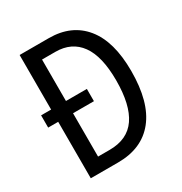

<svg xmlns="http://www.w3.org/2000/svg" viewBox="-167 -889 914 963"><g transform="rotate(-30 290.0 -408.0)"><path d="M251 -765Q382 -765 454.5 -676Q527 -587 527 -416Q527 -236 453 -143.5Q379 -51 240 -51H82V-378H24V-449H82V-765ZM245 -689H168V-449H289V-378H168V-127H235Q339 -127 388.5 -199Q438 -271 438 -413Q438 -552 388.5 -620.5Q339 -689 245 -689Z"/></g></svg>

Font: Noto Sans Tamil UI Condensed
Style: Regular
Weight: 400
Width: 3
Designer: Jelle Bosma - Monotype Design Team
Foundry: Monotype Imaging Inc.
Version: Version 2.004; ttfautohint (v1.8.4.7-5d5b)